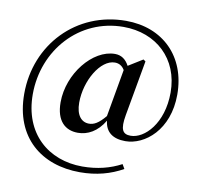

<svg xmlns="http://www.w3.org/2000/svg" viewBox="-94 -836 1159 1107"><g transform="rotate(10 485.0 -282.0)"><path d="M671 -51C785 -51 920 -160 920 -367C920 -590 772 -735 556 -735C265 -735 50 -508 50 -219C50 38 220 171 444 171C541 171 623 148 694 108L679 82C615 116 540 136 452 136C253 136 99 5 99 -225C99 -483 288 -698 548 -698C739 -698 880 -570 880 -372C880 -191 777 -87 696 -87C648 -87 633 -114 648 -199L706 -524L693 -533L609 -481C590 -517 563 -536 526 -536C396 -536 265 -375 265 -207C265 -98 319 -51 393 -51C450 -51 506 -80 547 -149C554 -83 598 -51 671 -51ZM542 -175C502 -127 475 -114 447 -114C403 -114 371 -150 371 -224C371 -353 450 -487 534 -487C557 -487 577 -477 591 -453Z"/></g></svg>

Font: Source Han Serif CN
Style: Bold
Weight: 700
Designer: Ryoko NISHIZUKA 西塚涼子 (kana & ideographs); Frank Grießhammer (Latin, Greek & Cyrillic); Wenlong ZHANG 张文龙 (bopomofo); San
Foundry: Adobe
Version: Version 2.003;hotconv 1.1.1;makeotfexe 2.6.0